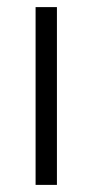

<svg xmlns="http://www.w3.org/2000/svg" viewBox="-20 -520 260 540"><path d="M80.1 0V-500H140.1V0Z"/></svg>

Font: Abel
Style: Regular
Weight: 400
Designer: Matthew Desmond
Foundry: Matthew Desmond
Version: Version 1.003